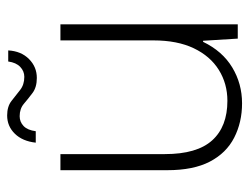

<svg xmlns="http://www.w3.org/2000/svg" viewBox="-100 -585 697 537"><g transform="rotate(-90 248.5 -316.5)"><path d="M228 12Q175 12 132 -10Q89 -32 65 -78Q41 -124 41 -197V-496H86V-204Q86 -114 124.5 -71.5Q163 -29 235 -29Q283 -29 321.5 -53Q360 -77 382 -123Q404 -169 404 -236V-496H449V0H409L403 -97H400Q374 -43 328.5 -15.5Q283 12 228 12ZM299 -562Q273 -562 257 -574Q241 -586 227 -598Q213 -610 192 -610Q176 -610 164.5 -599Q153 -588 150 -565H118Q122 -602 143 -623.5Q164 -645 194 -645Q219 -645 234.5 -633Q250 -621 265 -609Q280 -597 302 -597Q318 -597 330 -608.5Q342 -620 345 -642H376Q374 -606 352 -584Q330 -562 299 -562Z"/></g></svg>

Font: DM Sans 36pt ExtraLight
Style: Regular
Weight: 250
Designer: Colophon Foundry, Jonny Pinhorn
Foundry: Colophon Foundry
Version: Version 4.004;gftools[0.9.30]